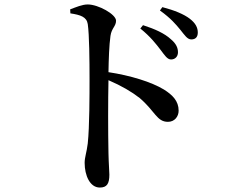

<svg xmlns="http://www.w3.org/2000/svg" viewBox="-20 -794 1040 862"><path d="M701 -570C720 -545 731 -527 748 -527C766 -527 779 -540 779 -559C779 -579 771 -598 747 -618C719 -644 675 -664 622 -681L610 -666C656 -629 681 -596 701 -570ZM789 -661C810 -635 821 -617 839 -617C858 -617 868 -628 868 -648C868 -670 858 -690 832 -710C806 -730 763 -748 709 -762L698 -747C748 -711 770 -684 789 -661ZM295 -752 296 -734C342 -727 369 -718 374 -686C381 -639 382 -521 382 -439C382 -372 382 -225 374 -150C369 -109 360 -88 360 -63C360 -6 384 48 428 48C460 48 471 31 471 -10C471 -25 468 -57 467 -106C465 -201 465 -346 467 -434C527 -408 571 -382 607 -354C677 -294 684 -247 734 -247C764 -247 782 -271 782 -297C782 -341 754 -368 716 -392C660 -426 566 -455 467 -470C468 -528 470 -591 476 -633C481 -668 501 -676 501 -701C501 -730 421 -774 374 -774C349 -774 322 -762 295 -752Z"/></svg>

Font: Noto Serif CJK SC SemiBold
Style: Regular
Weight: 600
Designer: Ryoko NISHIZUKA 西塚涼子 (kana & ideographs); Frank Grießhammer (Latin, Greek & Cyrillic); Wenlong ZHANG 张文龙 (bopomofo); San
Foundry: Adobe
Version: Version 2.001;hotconv 1.1.0;makeotfexe 2.6.0